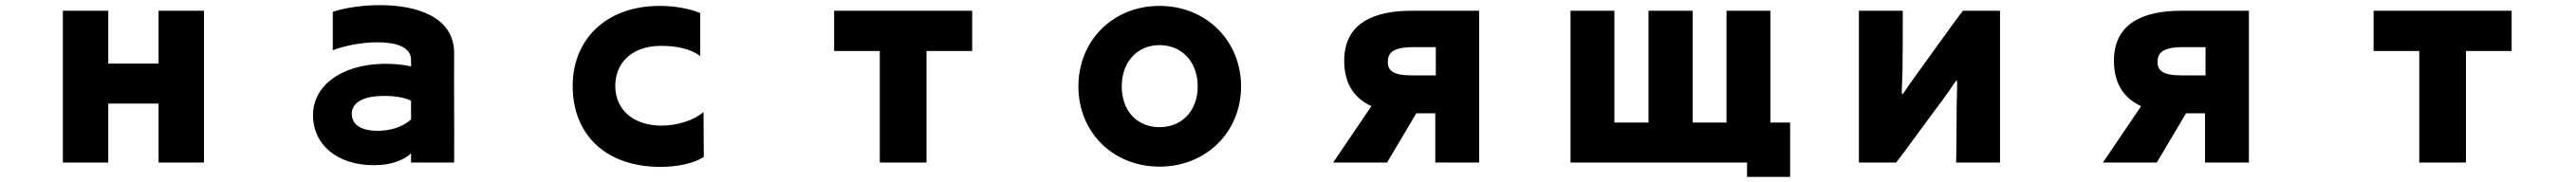

<svg xmlns="http://www.w3.org/2000/svg" viewBox="-20 -570 10040 710"><path d="M598 -166V64H775V-528H598V-322H402V-528H225V64H402V-166Z M1582 28V64H1750C1751 -81 1749 -221 1750 -362C1751 -504 1604 -550 1462 -550C1394 -550 1326 -540 1277 -524V-374C1326 -393 1393 -405 1451 -405C1523 -405 1582 -387 1582 -337V-311C1553 -318 1510 -322 1472 -321C1307 -317 1200 -234 1200 -121C1200 8 1316 86 1469 73C1514 69 1560 51 1582 28ZM1582 -177V-104C1554 -79 1515 -63 1464 -60C1394 -57 1351 -80 1351 -126C1351 -163 1384 -191 1455 -195C1505 -198 1554 -192 1582 -177Z M2723 42 2722 -133C2685 -101 2621 -80 2559 -80C2446 -80 2378 -144 2378 -235C2378 -324 2442 -390 2553 -391C2610 -392 2671 -381 2709 -351V-519C2672 -535 2613 -547 2551 -547C2340 -547 2212 -414 2212 -235C2212 -39 2347 81 2554 81C2618 81 2684 68 2723 42Z M3591 64V-371H3769V-528H3231V-371H3409V64Z M4817 -233C4817 -411 4681 -547 4499 -547C4317 -547 4183 -411 4183 -233C4183 -55 4317 80 4499 80C4681 80 4817 -55 4817 -233ZM4648 -233C4648 -138 4587 -74 4499 -74C4411 -74 4352 -138 4352 -233C4352 -328 4412 -394 4499 -394C4587 -394 4648 -328 4648 -233Z M5574 -128V64H5745V-528H5481C5336 -528 5219 -481 5219 -333C5219 -237 5264 -184 5325 -156L5176 64H5386L5500 -128ZM5487 -386H5576V-276H5481C5410 -276 5389 -295 5389 -327C5389 -360 5403 -386 5487 -386Z M6789 64V120H6957V-92H6880V-528H6709V-92H6577V-528H6405V-92H6272V-528H6101V64Z M7604 64H7775V-528H7630C7598 -487 7481 -322 7445 -273C7429 -251 7414 -230 7401 -210C7395 -200 7392 -200 7392 -214C7392 -226 7395 -277 7395 -297C7396 -343 7396 -490 7396 -528H7225V64H7370C7398 30 7514 -132 7552 -181C7568 -203 7586 -229 7600 -250C7605 -258 7608 -260 7608 -243C7608 -226 7606 -175 7606 -153C7606 -107 7605 36 7604 64Z M8574 -128V64H8745V-528H8481C8336 -528 8219 -481 8219 -333C8219 -237 8264 -184 8325 -156L8176 64H8386L8500 -128ZM8487 -386H8576V-276H8481C8410 -276 8389 -295 8389 -327C8389 -360 8403 -386 8487 -386Z M9591 64V-371H9769V-528H9231V-371H9409V64Z"/></svg>

Font: LINE Seed JP_OTF ExtraBold
Style: Regular
Weight: 800
Designer: LY Corporation & Fontrix & Fontworks
Version: Version 1.013